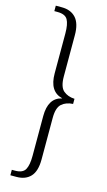

<svg xmlns="http://www.w3.org/2000/svg" viewBox="-156 -848 644 1157"><g transform="rotate(15 166.0 -270.0)"><path d="M39 -799H77Q133 -799 164.5 -764.5Q196 -730 196 -657V-400Q196 -335 223 -311.5Q250 -288 293 -286V-254Q250 -252 223 -228.5Q196 -205 196 -141V118Q196 192 164.5 225.5Q133 259 77 259H39V225H59Q107 225 122.5 197Q138 169 138 112V-137Q138 -250 220 -269V-270Q138 -290 138 -403V-652Q138 -710 122.5 -737.5Q107 -765 59 -765H39Z"/></g></svg>

Font: Noto Serif Sinhala ExtraCondensed Light
Style: Regular
Weight: 300
Width: 2
Designer: Jelle Bosma - Monotype Design Team
Foundry: Monotype Imaging Inc.
Version: Version 2.007; ttfautohint (v1.8.4.7-5d5b)